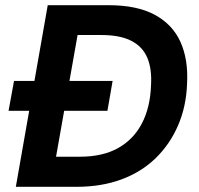

<svg xmlns="http://www.w3.org/2000/svg" viewBox="-20 -720 766 740"><path d="M13 -293 34 -408H414L394 -293ZM41 0 164 -700H398Q508 -700 576.5 -663Q645 -626 675.5 -558.5Q706 -491 701 -398Q698 -310 666.5 -237Q635 -164 580 -110.5Q525 -57 448 -28.5Q371 0 275 0ZM196 -116H288Q376 -116 435.5 -149.5Q495 -183 527 -244.5Q559 -306 562 -390Q566 -455 547.5 -498Q529 -541 485.5 -563Q442 -585 371 -585H279Z"/></svg>

Font: DM Sans
Style: Bold Italic
Weight: 700
Italic angle: -10°
Designer: Colophon Foundry, Jonny Pinhorn
Foundry: Colophon Foundry
Version: Version 4.004;gftools[0.9.30]